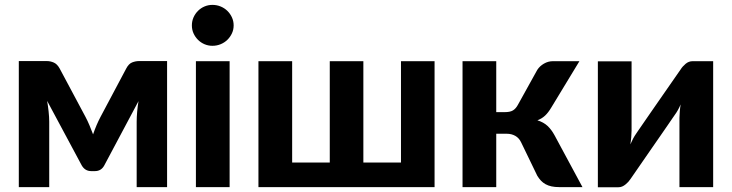

<svg xmlns="http://www.w3.org/2000/svg" viewBox="-20 -766 2997 786"><path d="M330 -287.5Q338.5 -271.5 346.2 -253.2Q354 -235 361 -216Q367.5 -235 375.2 -253.2Q383 -271.5 391.5 -287.5L497 -486Q507 -505 521 -510.5Q535 -516 549 -516H664V0H539.5V-268Q539.5 -286 541.5 -308.8Q543.5 -331.5 547 -352L407 -89Q394.5 -65.5 368.5 -65.5H353.5Q328 -65.5 314.5 -89L173 -353Q176.5 -332.5 179 -309.5Q181.5 -286.5 181.5 -268V0H57V-516H172Q186 -516 200 -510Q214 -504 224 -486L330 -287.5Z M920 -515.5V0H782V-515.5ZM936.5 -662Q936.5 -644.5 929.5 -629.5Q922.5 -614.5 910.8 -603Q899 -591.5 883.2 -585Q867.5 -578.5 849.5 -578.5Q832.5 -578.5 817.2 -585Q802 -591.5 790.5 -603Q779 -614.5 772.2 -629.5Q765.5 -644.5 765.5 -662Q765.5 -679.5 772.2 -694.8Q779 -710 790.5 -721.5Q802 -733 817.2 -739.5Q832.5 -746 849.5 -746Q867.5 -746 883.2 -739.5Q899 -733 910.8 -721.5Q922.5 -710 929.5 -694.8Q936.5 -679.5 936.5 -662Z M1038 -515.5H1176V-100.5H1330V-515.5H1467.5V-100.5H1621.5V-515.5H1759V0H1038Z M2179.5 -480Q2189.5 -495.5 2206.8 -505.5Q2224 -515.5 2243 -515.5H2352L2237 -326Q2224.5 -305 2211.5 -292.8Q2198.5 -280.5 2180 -273.5Q2205.5 -265.5 2221.5 -250.5Q2237.5 -235.5 2250 -212.5L2364.5 0H2269.5Q2251.5 0 2237.8 -3Q2224 -6 2213.2 -12Q2202.5 -18 2194.5 -26.5Q2186.5 -35 2179.5 -46.5L2113.5 -183Q2105 -201 2089.5 -209.8Q2074 -218.5 2054.5 -218.5H2011.5V0H1873.5V-515.5H2011.5V-307H2047.5Q2068.5 -307 2080.2 -314.2Q2092 -321.5 2100.5 -337.5Z M2427.5 0.5V-515H2565.5V-231.5Q2565.5 -219.5 2564.2 -204.8Q2563 -190 2560.5 -175Q2572 -201.5 2584 -218.5Q2584.5 -219.5 2592.8 -231.5Q2601 -243.5 2614 -262.2Q2627 -281 2643.2 -304.5Q2659.5 -328 2676.5 -352.5Q2716 -409.5 2766.5 -482Q2774 -494 2786.8 -504.8Q2799.5 -515.5 2815.5 -515.5H2899.5V0H2761.5V-283.5Q2761.5 -295 2762.8 -309.5Q2764 -324 2766.5 -338.5Q2755 -312.5 2743 -296.5Q2742 -295.5 2734 -283.5Q2726 -271.5 2713 -252.8Q2700 -234 2683.8 -210.5Q2667.5 -187 2650.5 -162.5Q2611 -105.5 2561 -33Q2557 -27 2551.8 -21.2Q2546.5 -15.5 2540.2 -10.5Q2534 -5.5 2527 -2.5Q2520 0.5 2512 0.5Z"/></svg>

Font: Lato Heavy
Style: Regular
Weight: 800
Designer: Lukasz Dziedzic
Foundry: tyPoland Lukasz Dziedzic
Version: Version 2.007; 2014-02-27